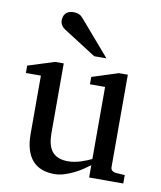

<svg xmlns="http://www.w3.org/2000/svg" viewBox="-84 -800 736 879"><g transform="rotate(10 284.5 -360.5)"><path d="M388.2 0V-57.1Q375.5 -47.4 357.2 -35.2Q338.9 -22.9 317.6 -12.5Q296.4 -2 273.2 5.1Q250 12.2 228 12.2Q195.8 12.2 170.2 2.7Q144.5 -6.8 126.7 -26.6Q108.9 -46.4 99.4 -76.9Q89.8 -107.4 89.8 -149.9V-420.9H20V-455.1L143.1 -494.1H183.1V-168.9Q183.1 -142.6 188.2 -121.6Q193.4 -100.6 204.8 -85.9Q216.3 -71.3 234.9 -63.7Q253.4 -56.2 279.8 -56.2Q294.9 -56.2 310.5 -59.1Q326.2 -62 340.3 -66.7Q354.5 -71.3 366.9 -76.4Q379.4 -81.5 388.2 -85.9V-420.9H317.9V-455.1L439.9 -494.1H481V-64Q481 -54.7 487.5 -48.8Q494.1 -43 502.9 -42L546.9 -39.1V0ZM314.5 -550.8 162.6 -647.9Q151.9 -654.8 145.8 -664.6Q139.6 -674.3 139.6 -688Q139.6 -695.8 142.1 -703.9Q144.5 -711.9 149.9 -718.3Q155.3 -724.6 164.1 -728.8Q172.9 -732.9 185.5 -732.9Q196.3 -732.9 203.6 -731.2Q210.9 -729.5 216.8 -726.1Q222.7 -722.7 227.5 -717.5Q232.4 -712.4 237.8 -706.1L371.6 -550.8Z"/></g></svg>

Font: Charis SIL Viet
Style: Regular
Weight: 400
Foundry: SIL International
Version: Version 5.000